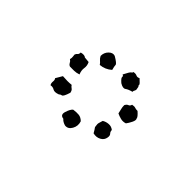

<svg xmlns="http://www.w3.org/2000/svg" viewBox="-46 -839 320 320"><g transform="rotate(45 114.5 -679.0)"><path d="M152.3 -726.6Q144.5 -724.6 140.6 -721.7Q136.7 -718.8 128.9 -723.6Q122.1 -729.5 122.6 -731.9Q123 -734.4 120.1 -735.4Q126 -747.1 127.9 -748Q129.9 -749 129.9 -751Q134.8 -752 137.7 -750.5Q140.6 -749 144.5 -751Q152.3 -744.1 151.9 -742.7Q151.4 -741.2 153.3 -739.3Q154.3 -734.4 154.3 -733.4Q154.3 -732.4 152.3 -728.5ZM82 -719.7Q80.1 -722.7 77.1 -725.1Q74.2 -727.5 72.3 -731.4Q72.3 -739.3 77.6 -744.6Q83 -750 88.9 -748Q100.6 -741.2 100.6 -738.3Q100.6 -735.4 102.5 -728.5Q93.8 -720.7 82 -719.7ZM65.4 -710Q68.4 -704.1 67.4 -697.8Q66.4 -691.4 69.3 -684.6Q63.5 -682.6 58.6 -682.6Q53.7 -682.6 48.8 -682.6Q45.9 -683.6 44.4 -686.5Q43 -689.5 40 -691.4Q41 -695.3 40.5 -697.8Q40 -700.2 40 -702.1Q41 -705.1 43 -706.5Q44.9 -708 44.9 -711.9Q52.7 -713.9 55.7 -710.9ZM181.6 -681.6Q175.8 -679.7 170.4 -681.2Q165 -682.6 161.1 -684.6Q160.2 -689.5 159.2 -692.9Q158.2 -696.3 158.2 -701.2Q160.2 -705.1 163.1 -706.1Q166 -707 167 -710.9Q171.9 -711.9 174.3 -710.9Q176.8 -710 180.7 -710Q188.5 -703.1 188.5 -700.2Q190.4 -697.3 187.5 -691.4Q184.6 -685.5 181.6 -681.6ZM80.1 -652.3Q76.2 -639.6 73.2 -639.2Q70.3 -638.7 68.4 -636.7Q60.5 -633.8 56.6 -636.2Q52.7 -638.7 47.9 -637.7Q45.9 -640.6 46.4 -645Q46.9 -649.4 44.9 -651.4L51.8 -663.1Q63.5 -662.1 72.3 -663.1Q74.2 -660.2 76.7 -658.7Q79.1 -657.2 80.1 -652.3ZM172.9 -657.2Q172.9 -653.3 175.3 -650.9Q177.7 -648.4 176.8 -643.6Q175.8 -636.7 169.4 -633.3Q163.1 -629.9 155.3 -631.8Q151.4 -638.7 150.4 -639.6Q149.4 -640.6 149.4 -642.6Q148.4 -647.5 149.4 -650.4Q150.4 -653.3 151.4 -657.2Q156.2 -660.2 162.1 -660.6Q168 -661.1 172.9 -657.2ZM126 -630.9Q128.9 -622.1 124.5 -614.3Q120.1 -606.4 112.3 -607.4Q105.5 -609.4 102.5 -613.3Q93.8 -614.3 96.7 -623.5Q99.6 -632.8 103.5 -635.7Q110.4 -636.7 115.7 -636.2Q121.1 -635.7 126 -630.9Z"/></g></svg>

Font: Codystar
Style: Light
Weight: 300
Version: Version 1.000